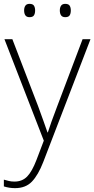

<svg xmlns="http://www.w3.org/2000/svg" viewBox="-23 -826 489 995"><path d="M0 -623H41L174 -277Q191 -231 203 -197Q215 -163 223 -140H225Q232 -162 244 -196Q256 -230 273 -274L405 -623H446L201 14Q175 81 142.5 115Q110 149 55 149Q25 149 -3 140V105Q11 109 23.5 112Q36 115 52 115Q92 115 117.5 89Q143 63 166 3L204 -97ZM102 -772Q102 -787 108.5 -796.5Q115 -806 130 -806Q147 -806 153 -796.5Q159 -787 159 -772Q159 -756 153 -746.5Q147 -737 130 -737Q115 -737 108.5 -746.5Q102 -756 102 -772ZM287 -772Q287 -787 293.5 -796.5Q300 -806 315 -806Q332 -806 338 -796.5Q344 -787 344 -772Q344 -756 338 -746.5Q332 -737 315 -737Q300 -737 293.5 -746.5Q287 -756 287 -772Z"/></svg>

Font: Noto Sans Kannada UI ExtraLight
Style: Regular
Weight: 200
Designer: Jelle Bosma - Monotype Design Team
Foundry: Monotype Imaging Inc.
Version: Version 2.005; ttfautohint (v1.8.4.7-5d5b)